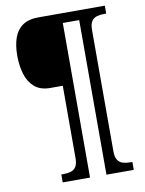

<svg xmlns="http://www.w3.org/2000/svg" viewBox="-94 -826 759 1003"><g transform="rotate(-10 285.0 -324.5)"><path d="M156 111V69H168Q189 69 206.5 64Q224 59 234 43.5Q244 28 244 -3V-386H178Q125 -386 94 -413.5Q63 -441 50 -485.5Q37 -530 37 -582Q37 -636 51 -676Q65 -716 96.5 -738Q128 -760 180 -760H533V-718H521Q500 -718 483 -713Q466 -708 455.5 -693Q445 -678 445 -646V-3Q445 28 455.5 43.5Q466 59 483 64Q500 69 521 69H533V111H388V-709H301V111Z"/></g></svg>

Font: Noto Serif Khmer SemiCondensed
Style: Regular
Weight: 400
Width: 4
Designer: Danh Hong and the Monotype Design Team
Foundry: Monotype Imaging Inc.
Version: Version 2.004